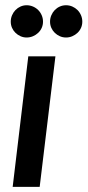

<svg xmlns="http://www.w3.org/2000/svg" viewBox="-20 -730 342 750"><path d="M22 0ZM196.5 -510 135 0H29.5L90.5 -510ZM148 -645.5Q148 -632.5 143 -621.2Q138 -610 129.2 -601.8Q120.5 -593.5 108.8 -588.5Q97 -583.5 84 -583.5Q71.5 -583.5 60.2 -588.5Q49 -593.5 40.5 -601.8Q32 -610 27 -621.2Q22 -632.5 22 -645.5Q22 -658.5 27 -670.2Q32 -682 40.5 -690.8Q49 -699.5 60.2 -704.5Q71.5 -709.5 84 -709.5Q97 -709.5 108.8 -704.5Q120.5 -699.5 129.2 -690.8Q138 -682 143 -670.2Q148 -658.5 148 -645.5ZM301.5 -645.5Q301.5 -632.5 296.5 -621.2Q291.5 -610 282.8 -601.8Q274 -593.5 262.5 -588.5Q251 -583.5 238 -583.5Q225 -583.5 213.8 -588.5Q202.5 -593.5 194 -601.8Q185.5 -610 180.5 -621.2Q175.5 -632.5 175.5 -645.5Q175.5 -658.5 180.5 -670.2Q185.5 -682 194 -690.8Q202.5 -699.5 213.8 -704.5Q225 -709.5 238 -709.5Q251 -709.5 262.5 -704.5Q274 -699.5 282.8 -690.8Q291.5 -682 296.5 -670.2Q301.5 -658.5 301.5 -645.5Z"/></svg>

Font: Lato Semibold
Style: Italic
Weight: 600
Italic angle: -7°
Designer: Lukasz Dziedzic
Foundry: tyPoland Lukasz Dziedzic
Version: Version 2.006; 2014-01-15